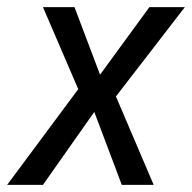

<svg xmlns="http://www.w3.org/2000/svg" viewBox="-34 -516 536 536"><path d="M-14 0 194 -280 200 -231 86 -496H174L247 -303H242L383 -496H482L279 -233L278 -274L395 0H306L229 -204L231 -206L86 0Z"/></svg>

Font: Nunito Sans 7pt Condensed
Style: Italic
Weight: 400
Width: 3
Italic angle: -9°
Designer: Vernon Adams
Foundry: Vernon Adams
Version: Version 3.101;gftools[0.9.27]